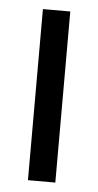

<svg xmlns="http://www.w3.org/2000/svg" viewBox="-43 -529 286 559"><g transform="rotate(5 100.0 -250.0)"><path d="M60 -500H140V0H60Z"/></g></svg>

Font: Syne
Style: Regular
Weight: 400
Designer: Lucas Descroix
Foundry: Bonjour Monde
Version: Version 2.200